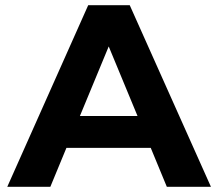

<svg xmlns="http://www.w3.org/2000/svg" viewBox="-20 -720 839 740"><path d="M623 0H793L480 -700H320L8 0H174L236 -150H561ZM288 -273 399 -541 510 -273Z"/></svg>

Font: Talent SemiBold
Style: Bold
Weight: 700
Designer: Mike Powis
Version: Version 1.001;hotconv 1.0.109;makeotfexe 2.5.65596